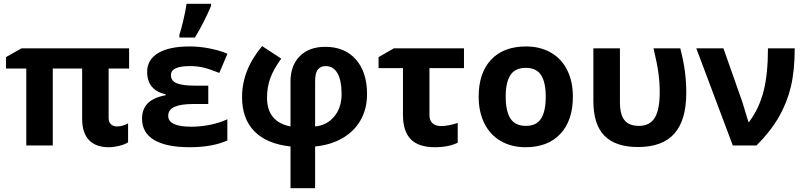

<svg xmlns="http://www.w3.org/2000/svg" viewBox="-20 -759 4204 1002"><path d="M589.4 -99.1Q620.1 -99.1 648.4 -115.2V-16.1Q629.9 -4.4 601.1 2.4Q572.3 9.3 547.9 9.3Q480 9.3 444.3 -28.1Q408.7 -65.4 408.7 -139.2V-401.4H255.4V0H117.2V-401.4H11.2V-460.9L92.3 -506.8H653.8V-401.4H546.9V-144.5Q546.9 -121.6 559.1 -110.4Q571.3 -99.1 589.4 -99.1Z M1066.9 -312V-216.3H990.7Q924.8 -216.3 891.4 -201.7Q857.9 -187 857.9 -154.3Q857.9 -97.7 979.5 -97.7Q1026.4 -97.7 1076.2 -107.7Q1126 -117.7 1166.5 -136.7V-25.9Q1088.4 9.3 969.2 9.3Q848.6 9.3 784.9 -28.3Q721.2 -65.9 721.2 -140.1Q721.2 -188.5 750.2 -219Q779.3 -249.5 844.7 -262.2V-266.6Q748 -289.1 748 -383.8Q748 -447.8 805.7 -482.2Q863.3 -516.6 969.2 -516.6Q1021.5 -516.6 1074.5 -506.1Q1127.4 -495.6 1167 -478.5L1124.5 -378.4Q1070.8 -399.9 1039.3 -407Q1007.8 -414.1 973.1 -414.1Q921.9 -414.1 897 -402.6Q872.1 -391.1 872.1 -366.7Q872.1 -336.9 902.1 -324.5Q932.1 -312 997.1 -312ZM916 -576.7Q924.3 -601.1 936.3 -651.1Q948.2 -701.2 953.6 -739.3H1081.5V-728.5Q1046.4 -644 997.1 -563H916Z M1762.7 -267.6Q1762.7 -338.4 1741.5 -376.2Q1720.2 -414.1 1679.2 -414.1Q1653.3 -414.1 1638.9 -396.2Q1624.5 -378.4 1624.5 -334V-99.1Q1686.5 -105 1724.6 -151.1Q1762.7 -197.3 1762.7 -267.6ZM1496.1 223.1V5.4Q1371.1 -8.3 1307.1 -74.2Q1243.2 -140.1 1243.2 -251.5Q1243.2 -321.8 1268.3 -387Q1293.5 -452.1 1347.7 -518.6L1447.8 -453.1Q1407.2 -397.5 1390.4 -350.6Q1373.5 -303.7 1373.5 -249Q1373.5 -123 1496.1 -99.1V-333.5Q1496.1 -417 1544.4 -465.8Q1592.8 -514.6 1677.2 -514.6Q1779.3 -514.6 1837.4 -448.5Q1895.5 -382.3 1895.5 -268.6Q1895.5 -190.9 1861.8 -131.8Q1828.1 -72.8 1766.6 -37.6Q1705.1 -2.4 1624.5 5.4V223.1Z M2221.2 -403.3V-158.7Q2221.2 -129.4 2237.8 -115.2Q2254.4 -101.1 2281.7 -101.1Q2317.9 -101.1 2368.7 -117.2V-14.2Q2320.3 9.3 2250 9.3Q2163.6 9.3 2123.3 -32.7Q2083 -74.7 2083 -158.7V-403.3H1955.6V-460.9L2035.6 -506.8H2401.4V-403.3Z M2619.1 -254.4Q2619.1 -179.2 2643.8 -140.6Q2668.5 -102.1 2724.6 -102.1Q2779.8 -102.1 2804 -140.4Q2828.1 -178.7 2828.1 -254.4Q2828.1 -329.6 2803.7 -367.2Q2779.3 -404.8 2723.6 -404.8Q2668.5 -404.8 2643.8 -367.4Q2619.1 -330.1 2619.1 -254.4ZM2969.7 -254.4Q2969.7 -130.4 2904.5 -60.5Q2839.4 9.3 2722.7 9.3Q2649.4 9.3 2593.8 -22.7Q2538.1 -54.7 2508.1 -114.7Q2478 -174.8 2478 -254.4Q2478 -378.4 2543 -447.5Q2607.9 -516.6 2725.6 -516.6Q2798.3 -516.6 2854.2 -484.9Q2910.2 -453.1 2939.9 -393.6Q2969.7 -334 2969.7 -254.4Z M3309.6 8.3Q3192.4 8.3 3134.5 -50.5Q3076.7 -109.4 3076.7 -231.4V-506.8H3215.3V-226.6Q3215.3 -160.6 3239.3 -131.3Q3263.2 -102.1 3314.5 -102.1Q3371.1 -102.1 3397 -144.3Q3422.9 -186.5 3422.9 -278.3Q3422.9 -327.1 3416.5 -375.5Q3410.2 -423.8 3390.6 -506.8H3530.3Q3548.3 -435.5 3554.9 -381.8Q3561.5 -328.1 3561.5 -274.9Q3561.5 -132.3 3499.5 -62Q3437.5 8.3 3309.6 8.3Z M3613.8 -506.8H3755.4L3854.5 -225.6L3885.7 -122.6H3889.2Q3941.4 -191.9 3964.6 -281.7Q3987.8 -371.6 3987.8 -506.8H4127.4Q4127.4 -391.1 4107.4 -306.9Q4087.4 -222.7 4044.2 -147.7Q4001 -72.8 3928.2 0H3804.2Z"/></svg>

Font: Bpm'online Open Sans
Style: Bold
Weight: 700
Foundry: Ascender Corporation
Version: Version 1.10